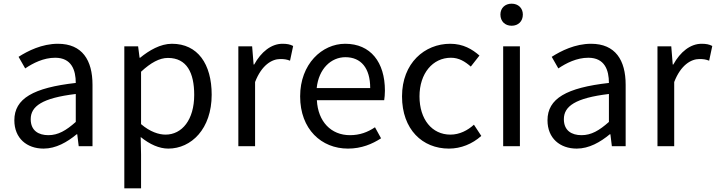

<svg xmlns="http://www.w3.org/2000/svg" viewBox="-20 -795 3893 1044"><path d="M217 13C284 13 345 -22 397 -65H400L408 0H483V-334C483 -468 427 -557 295 -557C208 -557 131 -518 81 -486L117 -423C160 -452 217 -481 280 -481C369 -481 392 -414 392 -344C161 -318 58 -259 58 -141C58 -43 126 13 217 13ZM243 -60C189 -60 147 -85 147 -147C147 -217 209 -262 392 -284V-132C339 -85 296 -60 243 -60Z M656 229H747V45L745 -50C794 -10 846 13 895 13C1020 13 1131 -94 1131 -280C1131 -447 1055 -557 915 -557C852 -557 791 -521 742 -481H739L731 -543H656ZM880 -63C844 -63 796 -78 747 -120V-405C800 -454 847 -480 893 -480C996 -480 1036 -399 1036 -279C1036 -144 970 -63 880 -63Z M1276 0H1367V-349C1403 -442 1459 -474 1504 -474C1526 -474 1539 -472 1557 -465L1574 -545C1557 -554 1540 -557 1516 -557C1455 -557 1400 -513 1362 -444H1359L1351 -543H1276Z M1872 13C1946 13 2004 -12 2052 -43L2019 -103C1979 -76 1936 -60 1883 -60C1780 -60 1709 -134 1703 -250H2069C2071 -263 2073 -282 2073 -302C2073 -457 1995 -557 1857 -557C1731 -557 1612 -447 1612 -271C1612 -92 1728 13 1872 13ZM1702 -316C1713 -422 1781 -484 1858 -484C1943 -484 1993 -425 1993 -316Z M2421 13C2486 13 2548 -12 2597 -56L2557 -117C2523 -86 2479 -63 2429 -63C2329 -63 2261 -146 2261 -271C2261 -396 2333 -481 2432 -481C2475 -481 2508 -461 2540 -433L2587 -493C2548 -527 2499 -557 2428 -557C2289 -557 2166 -452 2166 -271C2166 -91 2277 13 2421 13Z M2716 0H2807V-543H2716ZM2762 -655C2798 -655 2823 -679 2823 -716C2823 -751 2798 -775 2762 -775C2726 -775 2701 -751 2701 -716C2701 -679 2726 -655 2762 -655Z M3116 13C3183 13 3244 -22 3296 -65H3299L3307 0H3382V-334C3382 -468 3326 -557 3194 -557C3107 -557 3030 -518 2980 -486L3016 -423C3059 -452 3116 -481 3179 -481C3268 -481 3291 -414 3291 -344C3060 -318 2957 -259 2957 -141C2957 -43 3025 13 3116 13ZM3142 -60C3088 -60 3046 -85 3046 -147C3046 -217 3108 -262 3291 -284V-132C3238 -85 3195 -60 3142 -60Z M3555 0H3646V-349C3682 -442 3738 -474 3783 -474C3805 -474 3818 -472 3836 -465L3853 -545C3836 -554 3819 -557 3795 -557C3734 -557 3679 -513 3641 -444H3638L3630 -543H3555Z"/></svg>

Font: Microsoft YaHei
Style: Regular
Weight: 400
Designer: Ryoko NISHIZUKA 西塚涼子 (kana, bopomofo & ideographs); Paul D. Hunt (Latin, Greek & Cyrillic); Sandoll Communications 산돌커뮤니
Foundry: Adobe
Version: Version 2.001;hotconv 1.0.111;makeotfexe 2.5.65597